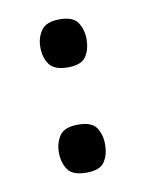

<svg xmlns="http://www.w3.org/2000/svg" viewBox="-51 -412 313 413"><g transform="rotate(-10 106.0 -205.5)"><path d="M106 -38Q76 -38 65.5 -53.5Q55 -69 55 -91Q55 -112 65.5 -127.5Q76 -143 106 -143Q136 -143 146 -127.5Q156 -112 156 -91Q156 -69 146 -53.5Q136 -38 106 -38ZM106 -268Q77 -268 66 -283Q55 -298 55 -321Q55 -342 66 -357.5Q77 -373 106 -373Q136 -373 146 -357Q156 -341 156 -321Q156 -299 146 -283.5Q136 -268 106 -268Z"/></g></svg>

Font: Darker Grotesque SemiBold
Style: Regular
Weight: 600
Designer: Gabriel Lam
Foundry: TypeRant
Version: Version 1.000;gftools[0.9.28]